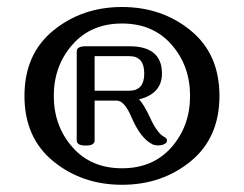

<svg xmlns="http://www.w3.org/2000/svg" viewBox="-20 -508 686 540"><path d="M323.2 11.7Q210.9 11.7 129.9 -54.4Q48.8 -120.6 48.8 -238.3Q48.8 -356 129.9 -422.1Q210.9 -488.3 323.2 -488.3Q435.5 -488.3 516.4 -422.1Q597.2 -356 597.2 -238.3Q597.2 -120.6 516.4 -54.4Q435.5 11.7 323.2 11.7ZM323.2 -34.7Q410.6 -34.7 462.6 -94.2Q514.6 -153.8 514.6 -238.3Q514.6 -322.8 462.6 -382.3Q410.6 -441.9 323.2 -441.9Q235.8 -441.9 183.6 -382.3Q131.3 -322.8 131.3 -238.3Q131.3 -153.8 183.6 -94.2Q235.8 -34.7 323.2 -34.7ZM221.2 -98.6Q195.8 -98.6 195.8 -112.8V-363.8Q195.8 -377.9 221.2 -377.9H343.8Q435.5 -377.9 435.5 -301.3Q435.5 -244.6 371.1 -228.5Q383.3 -216.3 400.4 -180.7Q421.9 -132.8 441.9 -123Q449.7 -119.1 449.7 -112.8Q449.7 -106.9 443.4 -103.5Q436 -99.1 425.3 -99.1Q415 -99.1 408.2 -102.5Q375.5 -118.7 350.1 -177.7Q330.1 -225.1 308.1 -225.1H246.1V-112.8Q246.1 -98.6 221.2 -98.6ZM343.8 -252.9Q385.7 -252.9 385.7 -301.3Q385.7 -350.1 343.8 -350.1H246.1V-252.9Z"/></svg>

Font: Gayathri
Style: Bold
Weight: 700
Designer: Binoy Dominic <binoy.domenic@gmail.com>
Foundry: SMC
Version: Version 1.000